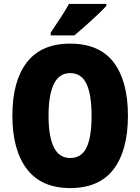

<svg xmlns="http://www.w3.org/2000/svg" viewBox="-20 -947 714 977"><path d="M631 -358Q631 -182 558 -86Q485 10 337 10Q191 10 117 -86.5Q43 -183 43 -359Q43 -534 116.5 -629.5Q190 -725 337 -725Q486 -725 558.5 -629.5Q631 -534 631 -358ZM227 -358Q227 -252 254 -197.5Q281 -143 337 -143Q395 -143 420.5 -196.5Q446 -250 446 -358Q446 -466 420 -520.5Q394 -575 337 -575Q281 -575 254 -519.5Q227 -464 227 -358ZM521 -917Q505 -899 476.5 -872Q448 -845 416.5 -817Q385 -789 359 -767H238V-781Q262 -817 287.5 -855.5Q313 -894 331 -927H521Z"/></svg>

Font: Noto Sans Myanmar Condensed Black
Style: Regular
Weight: 900
Width: 3
Designer: Monotype Design Team
Foundry: Monotype Imaging Inc.
Version: Version 2.107; ttfautohint (v1.8.4.7-5d5b)